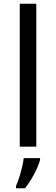

<svg xmlns="http://www.w3.org/2000/svg" viewBox="-20 -780 298 1021"><path d="M173 0H85V-760H173ZM193 70Q189 88 176.5 115.5Q164 143 147.5 171Q131 199 113 221H65V209Q73 192 81.5 165.5Q90 139 97 110.5Q104 82 106 61H193Z"/></svg>

Font: Noto Sans Phoenician
Style: Regular
Weight: 400
Designer: Monotype Design Team
Foundry: Monotype Imaging Inc.
Version: Version 2.001; ttfautohint (v1.8.4.7-5d5b)